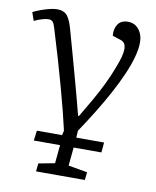

<svg xmlns="http://www.w3.org/2000/svg" viewBox="-101 -583 704 864"><g transform="rotate(10 251.0 -151.5)"><path d="M123 216 127 179 201 165 209 81H89L95 35H210L215 14Q207 -22 195 -69.5Q183 -117 167 -175Q151 -233 132 -298.5Q113 -364 91 -435Q85 -455 78.5 -461.5Q72 -468 59 -468Q49 -468 31.5 -463Q14 -458 -5 -449L-18 -487Q-3 -495 16.5 -502Q36 -509 55.5 -514Q75 -519 90 -519Q123 -519 138 -499Q153 -479 164 -437Q183 -369 198 -315Q213 -261 225 -217Q237 -173 247 -135.5Q257 -98 266 -63H270Q297 -108 319.5 -147.5Q342 -187 362 -228Q382 -269 399 -315Q408 -338 413.5 -358.5Q419 -379 419 -395Q419 -411 412.5 -420.5Q406 -430 391 -434L357 -445Q354 -477 368.5 -498Q383 -519 414 -519Q436 -519 451 -508Q466 -497 474.5 -478.5Q483 -460 483 -436Q483 -406 472.5 -368Q462 -330 442.5 -285.5Q423 -241 397 -193Q371 -145 340.5 -95.5Q310 -46 277 3L275 35H402L398 81H271L263 165L350 180L346 216Z"/></g></svg>

Font: Literata 18pt Light
Style: Italic
Weight: 300
Italic angle: -2°
Designer: Latin by Veronika Burian and Jose Scaglione. Greek by Irene Vlachou. Cyrillic by Vera Evstafieva
Foundry: TypeTogether
Version: Version 3.103;gftools[0.9.29]